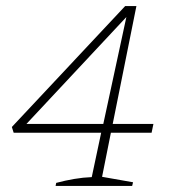

<svg xmlns="http://www.w3.org/2000/svg" viewBox="-20 -612 570 632"><path d="M163 0 165 -10Q195 -18 224.5 -23Q254 -28 282 -29L313 -175H25L19 -194L392 -592H429L351 -204H485L479 -175H345L316 -30L418 -12L415 0ZM67 -204H320L396 -556Z"/></svg>

Font: Piazzolla Thin
Style: Italic
Weight: 100
Italic angle: -11.3°
Designer: Juan Pablo del Peral
Foundry: Huerta Tipografica
Version: Version 1.330